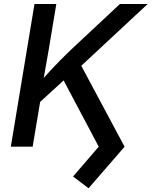

<svg xmlns="http://www.w3.org/2000/svg" viewBox="-20 -748 773 979"><path d="M146.5 -193.4 164.6 -304.7Q194.3 -341.3 223.6 -373.5Q252.9 -405.8 283.7 -437Q314.5 -468.3 349.6 -501.5L591.3 -727.5H732.9L367.2 -387.2L359.9 -388.7ZM35.2 0 155.8 -727.5H267.1L228.5 -495.1L199.2 -329.1L192.4 -274.4L146.5 0ZM431.6 211.9 352.5 151.9 483.4 0 294.9 -356 378.9 -441.4 615.2 0Z"/></svg>

Font: Inter Medium
Style: Italic
Weight: 500
Italic angle: -9.3988°
Designer: Rasmus Andersson
Foundry: rsms
Version: Version 4.001;git-66647c0bb